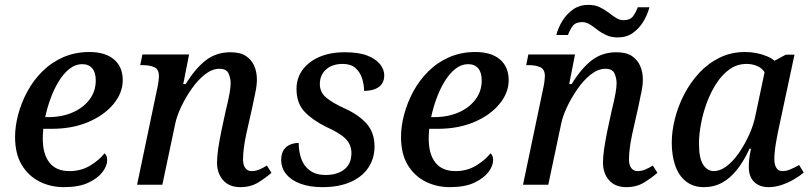

<svg xmlns="http://www.w3.org/2000/svg" viewBox="-20 -760 3338 790"><path d="M243 10Q188 10 142.5 -13Q97 -36 69.5 -81.5Q42 -127 42 -197Q42 -241 55 -289.5Q68 -338 92.5 -383.5Q117 -429 154 -466Q191 -503 240 -524.5Q289 -546 348 -546Q413 -546 449 -515.5Q485 -485 485 -430Q485 -378 447 -332Q409 -286 343.5 -258Q278 -230 193 -230H158Q157 -219 156.5 -208.5Q156 -198 156 -189Q156 -126 183.5 -91Q211 -56 266 -56Q314 -56 351.5 -79Q389 -102 410 -129Q421 -121 421 -101Q421 -78 402 -52.5Q383 -27 344 -8.5Q305 10 243 10ZM176 -278Q234 -278 278 -297Q322 -316 348 -350Q374 -384 374 -429Q374 -462 359.5 -479Q345 -496 318 -496Q290 -496 265.5 -476.5Q241 -457 221.5 -425Q202 -393 188 -354.5Q174 -316 166 -278Z M969 10Q923 10 898 -18.5Q873 -47 873 -91Q873 -114 877.5 -146Q882 -178 891 -222L908 -301Q911 -314 916 -335Q921 -356 925 -379Q929 -402 929 -418Q929 -438 920.5 -457.5Q912 -477 883 -477Q853 -477 823.5 -454Q794 -431 768.5 -394.5Q743 -358 725 -319.5Q707 -281 701 -251L648 0H544L628 -401Q631 -415 632.5 -428.5Q634 -442 634 -446Q634 -475 615 -483.5Q596 -492 567 -492H557L566 -536H758L734 -414H744Q784 -479 827 -512Q870 -545 928 -545Q969 -545 992 -529.5Q1015 -514 1026 -489Q1037 -464 1037 -433Q1037 -408 1030.5 -378.5Q1024 -349 1019 -323L993 -207Q987 -179 983.5 -152.5Q980 -126 980 -104Q980 -81 989.5 -68.5Q999 -56 1015 -56Q1031 -56 1046 -62Q1061 -68 1078 -79L1097 -49Q1073 -28 1042 -9Q1011 10 969 10Z M1307 10Q1256 10 1218 -3.5Q1180 -17 1158.5 -42.5Q1137 -68 1137 -102Q1137 -130 1149 -145.5Q1161 -161 1177.5 -166.5Q1194 -172 1209 -172Q1209 -137 1219.5 -107Q1230 -77 1255 -58.5Q1280 -40 1320 -40Q1352 -40 1376 -50.5Q1400 -61 1413 -80.5Q1426 -100 1426 -130Q1426 -165 1402 -189Q1378 -213 1322 -238Q1267 -265 1233.5 -300Q1200 -335 1200 -394Q1200 -438 1224.5 -472Q1249 -506 1293.5 -525.5Q1338 -545 1399 -545Q1457 -545 1492 -531Q1527 -517 1544 -495.5Q1561 -474 1561 -450Q1561 -418 1538.5 -402Q1516 -386 1478 -386Q1478 -413 1469.5 -438.5Q1461 -464 1442 -480.5Q1423 -497 1390 -497Q1347 -497 1321.5 -474Q1296 -451 1296 -414Q1296 -381 1321.5 -359Q1347 -337 1400 -313Q1457 -287 1489 -250.5Q1521 -214 1521 -157Q1521 -108 1495.5 -70Q1470 -32 1422 -11Q1374 10 1307 10Z M1831 10Q1776 10 1730.5 -13Q1685 -36 1657.5 -81.5Q1630 -127 1630 -197Q1630 -241 1643 -289.5Q1656 -338 1680.5 -383.5Q1705 -429 1742 -466Q1779 -503 1828 -524.5Q1877 -546 1936 -546Q2001 -546 2037 -515.5Q2073 -485 2073 -430Q2073 -378 2035 -332Q1997 -286 1931.5 -258Q1866 -230 1781 -230H1746Q1745 -219 1744.5 -208.5Q1744 -198 1744 -189Q1744 -126 1771.5 -91Q1799 -56 1854 -56Q1902 -56 1939.5 -79Q1977 -102 1998 -129Q2009 -121 2009 -101Q2009 -78 1990 -52.5Q1971 -27 1932 -8.5Q1893 10 1831 10ZM1764 -278Q1822 -278 1866 -297Q1910 -316 1936 -350Q1962 -384 1962 -429Q1962 -462 1947.5 -479Q1933 -496 1906 -496Q1878 -496 1853.5 -476.5Q1829 -457 1809.5 -425Q1790 -393 1776 -354.5Q1762 -316 1754 -278Z M2557 10Q2511 10 2486 -18.5Q2461 -47 2461 -91Q2461 -114 2465.5 -146Q2470 -178 2479 -222L2496 -301Q2499 -314 2504 -335Q2509 -356 2513 -379Q2517 -402 2517 -418Q2517 -438 2508.5 -457.5Q2500 -477 2471 -477Q2441 -477 2411.5 -454Q2382 -431 2356.5 -394.5Q2331 -358 2313 -319.5Q2295 -281 2289 -251L2236 0H2132L2216 -401Q2219 -415 2220.5 -428.5Q2222 -442 2222 -446Q2222 -475 2203 -483.5Q2184 -492 2155 -492H2145L2154 -536H2346L2322 -414H2332Q2372 -479 2415 -512Q2458 -545 2516 -545Q2557 -545 2580 -529.5Q2603 -514 2614 -489Q2625 -464 2625 -433Q2625 -408 2618.5 -378.5Q2612 -349 2607 -323L2581 -207Q2575 -179 2571.5 -152.5Q2568 -126 2568 -104Q2568 -81 2577.5 -68.5Q2587 -56 2603 -56Q2619 -56 2634 -62Q2649 -68 2666 -79L2685 -49Q2661 -28 2630 -9Q2599 10 2557 10ZM2522 -606Q2495 -606 2474.5 -615.5Q2454 -625 2438 -637.5Q2422 -650 2407 -659.5Q2392 -669 2376 -669Q2348 -669 2336 -652.5Q2324 -636 2317 -616H2269Q2277 -647 2294.5 -675Q2312 -703 2338.5 -721.5Q2365 -740 2401 -740Q2428 -740 2447.5 -730.5Q2467 -721 2483.5 -708.5Q2500 -696 2514.5 -686.5Q2529 -677 2545 -677Q2573 -677 2585 -693.5Q2597 -710 2604 -730H2652Q2644 -699 2627 -671Q2610 -643 2584 -624.5Q2558 -606 2522 -606Z M2876 10Q2832 10 2802 -14Q2772 -38 2758 -79.5Q2744 -121 2744 -173Q2744 -220 2757 -271.5Q2770 -323 2795 -371.5Q2820 -420 2856.5 -459.5Q2893 -499 2940.5 -522.5Q2988 -546 3046 -546Q3070 -546 3092.5 -541.5Q3115 -537 3134.5 -529Q3154 -521 3167 -510L3213 -535H3249L3181 -217Q3179 -206 3175 -185Q3171 -164 3168.5 -142.5Q3166 -121 3166 -107Q3166 -82 3174.5 -69Q3183 -56 3199 -56Q3216 -56 3233 -63.5Q3250 -71 3268 -81L3287 -50Q3272 -37 3248.5 -23Q3225 -9 3197.5 0.5Q3170 10 3143 10Q3105 10 3083 -11.5Q3061 -33 3061 -72Q3061 -92 3063 -108Q3065 -124 3070 -148H3064Q3041 -98 3013 -62.5Q2985 -27 2951.5 -8.5Q2918 10 2876 10ZM2917 -56Q2943 -56 2969.5 -76Q2996 -96 3019.5 -129.5Q3043 -163 3062 -204.5Q3081 -246 3089 -288L3126 -463Q3115 -480 3095 -488.5Q3075 -497 3052 -497Q3013 -497 2982 -475Q2951 -453 2927.5 -416.5Q2904 -380 2888 -336.5Q2872 -293 2864 -249Q2856 -205 2856 -170Q2856 -108 2873.5 -82Q2891 -56 2917 -56Z"/></svg>

Font: ET Text
Style: Italic
Weight: 470
Italic angle: -12°
Designer: Monotype Design Team
Foundry: Monotype Imaging Inc.
Version: Version 2.009